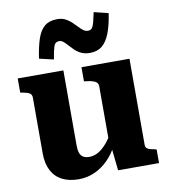

<svg xmlns="http://www.w3.org/2000/svg" viewBox="-89 -876 844 961"><g transform="rotate(-10 333.5 -395.5)"><path d="M252 -540V-158Q252 -136 257 -121Q262 -106 274 -98.5Q286 -91 306 -91Q328 -91 350 -103Q372 -115 394 -140.5Q416 -166 438 -206L437 -130Q415 -86 384 -55Q353 -24 315 -7Q277 10 234 10Q185 10 150 -8Q115 -26 96.5 -61.5Q78 -97 78 -149V-432Q78 -448 67 -455Q56 -462 31 -466L20 -468V-540ZM588 -540V-102Q588 -92 593.5 -86Q599 -80 610 -77Q621 -74 637 -71L643 -69V0H435L422 -121L415 -129V-431Q415 -448 400 -455.5Q385 -463 361 -466L344 -468V-540ZM399 -603Q374 -603 355.5 -611.5Q337 -620 323.5 -633Q310 -646 299 -658.5Q288 -671 278 -679.5Q268 -688 257 -688Q236 -688 229 -667Q222 -646 215 -602L142 -619Q151 -680 164.5 -719.5Q178 -759 202 -778.5Q226 -798 265 -798Q289 -798 306 -789.5Q323 -781 336.5 -768.5Q350 -756 361.5 -743.5Q373 -731 384 -722.5Q395 -714 408 -714Q422 -714 429 -723.5Q436 -733 441 -752.5Q446 -772 452 -801L525 -783Q516 -721 500 -681Q484 -641 460 -622Q436 -603 399 -603Z"/></g></svg>

Font: Roboto Serif SemiCondensed
Style: Bold
Weight: 700
Width: 4
Designer: Greg Gazdowicz
Foundry: Commercial Type
Version: Version 1.007